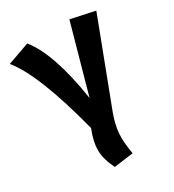

<svg xmlns="http://www.w3.org/2000/svg" viewBox="-198 -651 886 977"><g transform="rotate(-30 244.5 -162.5)"><path d="M115 -546Q207 -432 251 -147L362 -545L503 -515L317 -26Q295 33 291 83Q287 133 300 206L187 221Q156 160 155 108.5Q154 57 181 -11Q86 -379 -14 -500Z"/></g></svg>

Font: Fira Sans SemiBold
Style: Regular
Weight: 600
Designer: bBox Type GmbH & Carrois Corporate GbR & Edenspiekermann AG
Foundry: bBox Type GmbH & Carrois Corporate GbR & Edenspiekermann AG
Version: Version 4.301;PS 004.301;hotconv 1.0.88;makeotf.lib2.5.64775